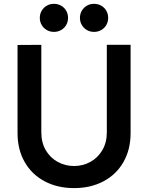

<svg xmlns="http://www.w3.org/2000/svg" viewBox="-20 -950 760 985"><path d="M70 -267.5V-719.2L192 -720V-270.7Q192 -218.1 215.1 -178.9Q238.2 -139.8 276.8 -119Q315.3 -98.3 360 -98.3Q405.1 -98.3 443.6 -119.5Q482.2 -140.6 505.1 -179.8Q528 -218.9 528 -270.7V-720H650V-267.5Q650 -183 613.5 -119Q577 -55 511.2 -20Q445.3 15 360 15Q274.7 15 208.8 -20Q143 -54.9 106.5 -118.9Q70 -182.9 70 -267.5ZM390.1 -858.3Q390.1 -878.4 399.6 -894.8Q409.2 -911.2 425.6 -920.8Q442 -930.3 462.5 -930.3Q482.9 -930.3 499.5 -920.8Q516.2 -911.2 525.5 -894.8Q534.9 -878.4 534.9 -858.3Q534.9 -838.3 525.5 -821.9Q516.2 -805.5 499.5 -796Q482.9 -786.4 462.5 -786.4Q442 -786.4 425.6 -796Q409.2 -805.5 399.6 -821.9Q390.1 -838.3 390.1 -858.3ZM184.2 -858.3Q184.2 -878.4 193.8 -894.8Q203.3 -911.2 219.8 -920.8Q236.2 -930.3 256.7 -930.3Q277.1 -930.3 293.7 -920.8Q310.3 -911.2 319.7 -894.8Q329.1 -878.4 329.1 -858.3Q329.1 -838.3 319.7 -821.9Q310.3 -805.5 293.7 -796Q277.1 -786.4 256.7 -786.4Q236.2 -786.4 219.8 -796Q203.3 -805.5 193.8 -821.9Q184.2 -838.3 184.2 -858.3Z"/></svg>

Font: Tap Sans
Style: Regular
Weight: 400
Designer: Tap Payments
Foundry: Tap Payments
Version: Version 1.001;Glyphs 3.1.2 (3151)